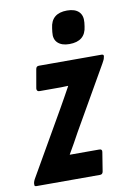

<svg xmlns="http://www.w3.org/2000/svg" viewBox="-93 -752 542 803"><g transform="rotate(-10 178.0 -350.5)"><path d="M-4 0Q-14 0 -12 -9V-14Q-10 -23 -6 -30L151 -303Q164 -326 175.5 -346.5Q187 -367 199 -389V-390Q181 -389 169 -389Q157 -389 144 -389H78Q65 -389 66 -402L80 -482Q82 -494 93 -494H359Q369 -494 368 -486L367 -482Q366 -473 357 -458L205 -193Q193 -171 181 -149.5Q169 -128 156 -106V-105H281Q294 -105 292 -93L279 -12Q277 0 266 0ZM235 -561Q203 -561 186 -577Q169 -593 173 -623L175 -639Q182 -701 249 -701Q282 -701 298.5 -685Q315 -669 312 -639L310 -623Q303 -561 235 -561Z"/></g></svg>

Font: Sofia Sans Extra Condensed ExtraBold
Style: Italic
Weight: 800
Italic angle: -9°
Designer: Botio Nikoltchev, Ani Petrova
Foundry: lettersoup
Version: Version 4.101; ttfautohint (v1.8.4.7-5d5b)